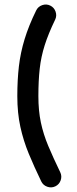

<svg xmlns="http://www.w3.org/2000/svg" viewBox="-20 -756 341 845"><path d="M201.2 -731.4Q218.3 -723.1 224.6 -704.8Q231 -686.5 222.7 -669.4Q192.9 -607.9 176.8 -557.1Q160.6 -506.3 154.8 -453.6Q148.9 -400.9 148.9 -333Q148.9 -268.6 159.9 -216.8Q170.9 -165 192.4 -113.8Q213.9 -62.5 245.1 2Q253.4 19 247.1 37.4Q240.7 55.7 223.6 64Q206.5 72.3 188.2 65.9Q169.9 59.6 161.6 42.5Q130.4 -22 106.7 -79.3Q83 -136.7 69.6 -197.8Q56.2 -258.8 56.2 -333Q56.2 -404.3 63.2 -464.6Q70.3 -524.9 88.4 -584Q106.4 -643.1 139.2 -710Q147.5 -727.1 165.8 -733.4Q184.1 -739.7 201.2 -731.4Z"/></svg>

Font: Mikhak-FD Medium
Style: Regular
Weight: 500
Designer: Amin Abedi
Version: Version 3.2